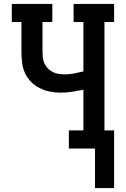

<svg xmlns="http://www.w3.org/2000/svg" viewBox="-20 -755 640 976"><path d="M463 201V0H330V-92H404V-299Q375 -293 346.5 -288.5Q318 -284 288 -284Q261 -284 233.5 -289.5Q206 -295 181 -307.5Q156 -320 136.5 -340.5Q117 -361 106 -386Q95 -411 92 -439Q89 -467 89 -495V-643H40V-735H246V-643H196V-495Q196 -479 197.5 -463.5Q199 -448 205.5 -433.5Q212 -419 223 -407.5Q234 -396 248 -389Q262 -382 277.5 -379.5Q293 -377 309 -377Q333 -377 356.5 -381.5Q380 -386 404 -392V-643H354V-735H560V-643H511V-92H560V201Z"/></svg>

Font: Iosevka Etoile Semibold
Style: Regular
Weight: 600
Designer: Belleve Invis
Foundry: Belleve Invis
Version: Version 22.1.2; ttfautohint (v1.8.4)